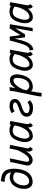

<svg xmlns="http://www.w3.org/2000/svg" viewBox="1607 -2338 927 4181"><g transform="rotate(-90 2070.5 -247.5)"><path d="M406.7 -375Q380.9 -404.8 355.7 -414.1Q330.6 -423.3 287.6 -423.3Q244.1 -423.3 206.3 -392.1Q168.5 -360.8 146.2 -308.1Q124 -255.4 124 -195.3Q124 -180.7 125.5 -167.5Q127 -154.3 132.6 -136.7Q138.2 -119.1 147.7 -106.4Q157.2 -93.8 174.8 -85Q192.4 -76.2 216.3 -76.2Q251 -76.2 284.7 -96.4Q318.4 -116.7 345.7 -153.3Q373 -189.9 389.9 -247.8Q406.7 -305.7 406.7 -375ZM217.8 -691.4Q221.2 -690.9 227.5 -690.4Q260.7 -687 278.6 -684.6Q296.4 -682.1 328.1 -674.3Q359.9 -666.5 378.2 -655.8Q396.5 -645 419.9 -624.3Q443.4 -603.5 456.1 -576.2Q468.8 -548.8 477.8 -507.1Q486.8 -465.3 486.8 -413.1Q486.8 -343.8 476.1 -282.5Q465.3 -221.2 442.6 -169.2Q419.9 -117.2 386.5 -79.8Q353 -42.5 305.4 -21.5Q257.8 -0.5 199.7 -0.5H198.7H197.8Q127 -0.5 87.4 -52Q47.9 -103.5 47.9 -176.3Q47.9 -221.7 56.9 -266.4Q65.9 -311 85.7 -353.3Q105.5 -395.5 133.8 -427.5Q162.1 -459.5 204.3 -479Q246.6 -498.5 297.4 -498.5Q360.4 -498.5 411.1 -469.2Q403.3 -504.9 389.9 -529.8Q376.5 -554.7 359.9 -570.1Q343.3 -585.4 317.6 -594.2Q292 -603 265.4 -606.7Q238.8 -610.4 198.7 -611.8Z M912.1 4.9Q910.6 3.9 899.9 -4.4Q889.2 -12.7 884.8 -17.6Q880.4 -22.5 873 -33Q865.7 -43.5 862.5 -57.4Q859.4 -71.3 859.4 -88.9Q859.4 -111.8 866.7 -145.5Q830.6 -79.1 780.5 -39.8Q730.5 -0.5 676.3 0Q627 0 591.6 -30.5Q556.2 -61 556.2 -109.9Q556.2 -120.6 558.6 -134.3Q567.4 -182.1 585.9 -261.2Q604.5 -340.3 616.7 -397.2Q628.9 -454.1 628.9 -477.1Q628.9 -482.9 628.4 -485.4L709 -498.5V-493.7Q709 -472.7 699.5 -427.5Q689.9 -382.3 671.6 -300.5Q653.3 -218.8 640.1 -149.4Q637.7 -134.8 637.7 -124Q637.7 -75.7 680.7 -75.7Q709.5 -75.7 741 -100.1Q772.5 -124.5 800.5 -164.3Q828.6 -204.1 852.1 -247.8Q875.5 -291.5 894 -337.4L927.7 -502L1004.9 -491.2L931.2 -116.7Q930.2 -108.9 930.2 -106Q930.2 -98.1 931.9 -91.6Q933.6 -85 938 -78.9Q942.4 -72.8 945.1 -69.6Q947.8 -66.4 954.8 -60.1Q961.9 -53.7 963.4 -52.2Z M1153.8 -251Q1141.6 -205.6 1141.6 -168.9Q1141.6 -123 1159.2 -96.7Q1176.8 -70.3 1206.1 -70.3Q1237.8 -70.3 1266.8 -86.7Q1295.9 -103 1316.9 -126.5Q1337.9 -149.9 1357.2 -182.6Q1376.5 -215.3 1387.7 -241.7Q1398.9 -268.1 1409.2 -296.9L1431.2 -392.6Q1413.6 -404.8 1401.9 -411.9Q1390.1 -418.9 1366.9 -426.8Q1343.8 -434.6 1320.3 -434.6Q1252.9 -434.6 1217 -392.6Q1181.2 -350.6 1153.8 -251ZM1526.4 -489.3 1467.8 -173.8Q1458 -124 1458 -104.5Q1458 -86.9 1463.6 -76.9Q1469.2 -66.9 1483.9 -53.2L1432.1 4.9Q1430.2 3.4 1421.9 -3.7Q1413.6 -10.7 1410.6 -13.9Q1407.7 -17.1 1401.4 -25.6Q1395 -34.2 1392.3 -42.2Q1389.6 -50.3 1387.2 -63.7Q1384.8 -77.1 1384.8 -93.3Q1384.8 -101.1 1385.3 -105.5Q1372.6 -86.9 1356.9 -70.6Q1341.3 -54.2 1317.4 -35.9Q1293.5 -17.6 1261 -6.8Q1228.5 3.9 1191.9 3.9Q1135.7 3.9 1101.6 -44.2Q1067.4 -92.3 1067.4 -167.5Q1067.4 -206.1 1076.7 -246.1Q1108.4 -381.8 1165.8 -443.4Q1223.1 -504.9 1330.1 -504.9Q1358.4 -504.9 1382.6 -498.8Q1406.7 -492.7 1418.5 -486.3Q1430.2 -480 1445.8 -469.2Q1448.7 -483.9 1450.7 -501Z M1929.7 -113.3 1981.4 -58.6Q1943.4 -25.9 1907.2 -9Q1871.1 7.8 1816.4 7.8Q1620.1 7.8 1620.1 -133.8Q1620.1 -163.6 1632.3 -188.2Q1644.5 -212.9 1662.1 -229.2Q1679.7 -245.6 1708 -260.5Q1736.3 -275.4 1760 -284.7Q1783.7 -293.9 1816.4 -305.2Q1825.2 -308.1 1829.6 -309.6Q1880.9 -327.6 1905.5 -345.5Q1930.2 -363.3 1930.2 -384.3Q1930.2 -403.8 1909.9 -416Q1889.6 -428.2 1855 -428.2Q1812.5 -428.2 1787.8 -419.7Q1763.2 -411.1 1740.2 -390.6L1696.8 -457Q1733.9 -480 1768.1 -491.5Q1802.2 -502.9 1848.1 -502.9Q1928.7 -502.9 1967 -474.1Q2005.4 -445.3 2005.4 -382.3Q2005.4 -341.3 1972.2 -306.9Q1939 -272.5 1888.2 -254.4Q1875 -249.5 1850.1 -241.5Q1825.2 -233.4 1810.5 -228Q1795.9 -222.7 1775.4 -214.6Q1754.9 -206.5 1742.7 -198.5Q1730.5 -190.4 1718.5 -179.9Q1706.5 -169.4 1700.9 -156.5Q1695.3 -143.6 1695.3 -128.4Q1695.3 -107.4 1712.9 -93Q1730.5 -78.6 1755.4 -72.8Q1780.3 -66.9 1809.6 -66.9Q1883.3 -66.9 1929.7 -113.3Z M2456.1 -257.3Q2465.3 -306.2 2465.3 -337.9Q2465.3 -418.9 2410.2 -418.9Q2361.8 -418.9 2308.6 -360.1Q2255.4 -301.3 2212.4 -210L2196.8 -127.9Q2220.7 -99.1 2232.4 -89.8Q2254.9 -72.3 2283.7 -72.3Q2419.9 -72.3 2456.1 -257.3ZM2166 -369.6Q2166.5 -371.6 2167.2 -375.5Q2168 -379.4 2168.5 -381.3Q2178.7 -435.5 2181.6 -496.1L2263.7 -505.9Q2263.7 -498.5 2243.2 -377Q2274.4 -426.8 2304.2 -453.1Q2334 -479.5 2360.1 -487.1Q2386.2 -494.6 2424.3 -494.6Q2481 -494.6 2511.5 -452.6Q2542 -410.6 2542 -339.8Q2542 -305.7 2534.7 -266.6Q2482.4 3.4 2262.2 3.4Q2248 3.4 2236.8 1.2Q2225.6 -1 2215.8 -5.9Q2206.1 -10.7 2200.7 -14.2Q2195.3 -17.6 2186.5 -24.9Q2177.7 -32.2 2174.8 -34.2L2152.8 73.7Q2141.6 148.4 2137.7 195.3L2058.6 192.4Q2062.5 133.8 2075.7 71.3Z M2706.5 -251Q2694.3 -205.6 2694.3 -168.9Q2694.3 -123 2711.9 -96.7Q2729.5 -70.3 2758.8 -70.3Q2790.5 -70.3 2819.6 -86.7Q2848.6 -103 2869.6 -126.5Q2890.6 -149.9 2909.9 -182.6Q2929.2 -215.3 2940.4 -241.7Q2951.7 -268.1 2961.9 -296.9L2983.9 -392.6Q2966.3 -404.8 2954.6 -411.9Q2942.9 -418.9 2919.7 -426.8Q2896.5 -434.6 2873 -434.6Q2805.7 -434.6 2769.8 -392.6Q2733.9 -350.6 2706.5 -251ZM3079.1 -489.3 3020.5 -173.8Q3010.7 -124 3010.7 -104.5Q3010.7 -86.9 3016.4 -76.9Q3022 -66.9 3036.6 -53.2L2984.9 4.9Q2982.9 3.4 2974.6 -3.7Q2966.3 -10.7 2963.4 -13.9Q2960.4 -17.1 2954.1 -25.6Q2947.8 -34.2 2945.1 -42.2Q2942.4 -50.3 2939.9 -63.7Q2937.5 -77.1 2937.5 -93.3Q2937.5 -101.1 2938 -105.5Q2925.3 -86.9 2909.7 -70.6Q2894 -54.2 2870.1 -35.9Q2846.2 -17.6 2813.7 -6.8Q2781.2 3.9 2744.6 3.9Q2688.5 3.9 2654.3 -44.2Q2620.1 -92.3 2620.1 -167.5Q2620.1 -206.1 2629.4 -246.1Q2661.1 -381.8 2718.5 -443.4Q2775.9 -504.9 2882.8 -504.9Q2911.1 -504.9 2935.3 -498.8Q2959.5 -492.7 2971.2 -486.3Q2982.9 -480 2998.5 -469.2Q3001.5 -483.9 3003.4 -501Z M3278.3 -497.1Q3281.2 -497.1 3286.6 -496.8Q3292 -496.6 3294.9 -496.6Q3296.9 -496.6 3365.7 -499.5Q3372.6 -442.4 3380.4 -384Q3388.2 -325.7 3392.6 -295.9L3397.5 -265.6Q3453.1 -361.8 3545.9 -502.4Q3589.8 -495.6 3633.8 -495.6L3550.3 0H3478.5L3546.4 -380.9Q3500 -312.5 3412.1 -166H3348.6Q3324.7 -318.4 3317.4 -392.6Q3298.8 -297.9 3278.6 -229.7Q3258.3 -161.6 3237.8 -118.2Q3217.3 -74.7 3190.9 -46.6Q3164.6 -18.6 3139.2 -5.1Q3113.8 8.3 3078.6 16.6L3061 -63.5Q3078.6 -66.4 3090.3 -70.1Q3102.1 -73.7 3116.5 -82Q3130.9 -90.3 3141.4 -103.5Q3151.9 -116.7 3165 -138.7Q3178.2 -160.6 3189.9 -191.4Q3201.7 -222.2 3215.8 -265.9Q3230 -309.6 3245.4 -366.5Q3260.7 -423.3 3278.3 -497.1Z M3741.7 -251Q3729.5 -205.6 3729.5 -168.9Q3729.5 -123 3747.1 -96.7Q3764.6 -70.3 3793.9 -70.3Q3825.7 -70.3 3854.7 -86.7Q3883.8 -103 3904.8 -126.5Q3925.8 -149.9 3945.1 -182.6Q3964.4 -215.3 3975.6 -241.7Q3986.8 -268.1 3997.1 -296.9L4019 -392.6Q4001.5 -404.8 3989.7 -411.9Q3978 -418.9 3954.8 -426.8Q3931.6 -434.6 3908.2 -434.6Q3840.8 -434.6 3804.9 -392.6Q3769 -350.6 3741.7 -251ZM4114.3 -489.3 4055.7 -173.8Q4045.9 -124 4045.9 -104.5Q4045.9 -86.9 4051.5 -76.9Q4057.1 -66.9 4071.8 -53.2L4020 4.9Q4018.1 3.4 4009.8 -3.7Q4001.5 -10.7 3998.5 -13.9Q3995.6 -17.1 3989.3 -25.6Q3982.9 -34.2 3980.2 -42.2Q3977.5 -50.3 3975.1 -63.7Q3972.7 -77.1 3972.7 -93.3Q3972.7 -101.1 3973.1 -105.5Q3960.4 -86.9 3944.8 -70.6Q3929.2 -54.2 3905.3 -35.9Q3881.3 -17.6 3848.9 -6.8Q3816.4 3.9 3779.8 3.9Q3723.6 3.9 3689.5 -44.2Q3655.3 -92.3 3655.3 -167.5Q3655.3 -206.1 3664.6 -246.1Q3696.3 -381.8 3753.7 -443.4Q3811 -504.9 3918 -504.9Q3946.3 -504.9 3970.5 -498.8Q3994.6 -492.7 4006.3 -486.3Q4018.1 -480 4033.7 -469.2Q4036.6 -483.9 4038.6 -501Z"/></g></svg>

Font: Fantasque Sans Mono
Style: Italic
Weight: 400
Italic angle: -11°
Monospace: yes
Designer: Jany Belluz
Version: Version 1.8.0 ; ttfautohint (v1.8.2)